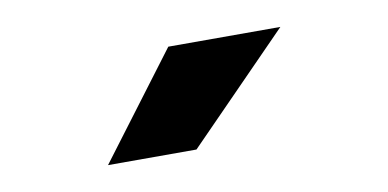

<svg xmlns="http://www.w3.org/2000/svg" viewBox="-35 -874 671 332"><g transform="rotate(-10 301.0 -708.0)"><path d="M133.3 -616.2H288.6L468.3 -799.8H271.5Z"/></g></svg>

Font: Hack
Style: Bold
Weight: 700
Monospace: yes
Designer: Christopher Simpkins
Foundry: Christopher Simpkins
Version: Version 2.010